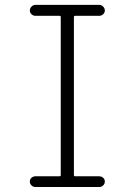

<svg xmlns="http://www.w3.org/2000/svg" viewBox="-20 -750 540 770"><path d="M218.8 -43Q223.6 -43 223.6 -47.9V-681.6Q223.6 -686.5 218.8 -686.5H122.1Q113.3 -686.5 106.4 -692.9Q99.6 -699.2 99.6 -708Q99.6 -716.8 106.4 -723.6Q113.3 -730.5 122.1 -730.5H377.9Q386.7 -730.5 393.6 -723.6Q400.4 -716.8 400.4 -708Q400.4 -699.2 393.6 -692.9Q386.7 -686.5 377.9 -686.5H281.2Q276.4 -686.5 276.4 -681.6V-47.9Q276.4 -43 281.2 -43H377.9Q386.7 -43 393.6 -37.1Q400.4 -31.2 400.4 -22Q400.4 -12.7 393.6 -6.3Q386.7 0 377.9 0H122.1Q113.3 0 106.4 -6.3Q99.6 -12.7 99.6 -22Q99.6 -31.2 106.4 -37.1Q113.3 -43 122.1 -43Z"/></svg>

Font: Rounded-L Mgen+ 1mn light
Style: Regular
Weight: 200
Designer: [Source Han Sans]
Ryoko NISHIZUKA  (kana & ideographs); Paul D. Hunt (Latin, Greek & Cyrillic); Wenlong ZHANG  (bopomofo
Version: Version 1.059.20150602